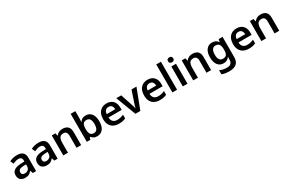

<svg xmlns="http://www.w3.org/2000/svg" viewBox="204 -2516 6776 4513"><g transform="rotate(-30 3592.0 -260.0)"><path d="M306 -552Q510 -552 510 -364V0H420L396 -75H392Q356 -31 317.5 -10.5Q279 10 211 10Q138 10 90 -30.5Q42 -71 42 -157Q42 -322 293 -331L384 -334V-357Q384 -412 359 -434.5Q334 -457 290 -457Q251 -457 212.5 -444.5Q174 -432 138 -416L100 -504Q140 -525 192.5 -538.5Q245 -552 306 -552ZM318 -254Q236 -251 204 -227Q172 -203 172 -160Q172 -121 195 -103Q218 -85 254 -85Q309 -85 346.5 -116.5Q384 -148 384 -210V-256Z M891 -552Q1095 -552 1095 -364V0H1005L981 -75H977Q941 -31 902.5 -10.5Q864 10 796 10Q723 10 675 -30.5Q627 -71 627 -157Q627 -322 878 -331L969 -334V-357Q969 -412 944 -434.5Q919 -457 875 -457Q836 -457 797.5 -444.5Q759 -432 723 -416L685 -504Q725 -525 777.5 -538.5Q830 -552 891 -552ZM903 -254Q821 -251 789 -227Q757 -203 757 -160Q757 -121 780 -103Q803 -85 839 -85Q894 -85 931.5 -116.5Q969 -148 969 -210V-256Z M1539 -552Q1631 -552 1682 -505Q1733 -458 1733 -353V0H1607V-327Q1607 -450 1507 -450Q1431 -450 1403 -402Q1375 -354 1375 -264V0H1248V-542H1347L1364 -469H1370Q1396 -510 1440.5 -531Q1485 -552 1539 -552Z M2013 -580Q2013 -548 2011 -519.5Q2009 -491 2007 -471H2013Q2035 -505 2073 -528.5Q2111 -552 2172 -552Q2266 -552 2324.5 -481Q2383 -410 2383 -272Q2383 -132 2324 -61Q2265 10 2169 10Q2108 10 2071.5 -12Q2035 -34 2013 -63H2004L1981 0H1886V-760H2013ZM2136 -450Q2068 -450 2040.5 -408.5Q2013 -367 2013 -281V-269Q2013 -183 2039.5 -138.5Q2066 -94 2138 -94Q2195 -94 2224 -140Q2253 -186 2253 -273Q2253 -450 2136 -450Z M2735 -552Q2844 -552 2907.5 -487Q2971 -422 2971 -306V-241H2614Q2616 -168 2655 -128Q2694 -88 2766 -88Q2817 -88 2858 -98Q2899 -108 2942 -127V-27Q2902 -8 2859 1Q2816 10 2755 10Q2675 10 2614 -20.5Q2553 -51 2518.5 -113Q2484 -175 2484 -267Q2484 -406 2553 -479Q2622 -552 2735 -552ZM2737 -458Q2685 -458 2653.5 -425Q2622 -392 2617 -330H2848Q2847 -386 2820 -422Q2793 -458 2737 -458Z M3205 0 2999 -542H3133L3239 -222Q3247 -200 3257 -167Q3267 -134 3269 -113H3273Q3276 -135 3286 -167Q3296 -199 3304 -222L3412 -542H3546L3339 0Z M3847 -552Q3956 -552 4019.5 -487Q4083 -422 4083 -306V-241H3726Q3728 -168 3767 -128Q3806 -88 3878 -88Q3929 -88 3970 -98Q4011 -108 4054 -127V-27Q4014 -8 3971 1Q3928 10 3867 10Q3787 10 3726 -20.5Q3665 -51 3630.5 -113Q3596 -175 3596 -267Q3596 -406 3665 -479Q3734 -552 3847 -552ZM3849 -458Q3797 -458 3765.5 -425Q3734 -392 3729 -330H3960Q3959 -386 3932 -422Q3905 -458 3849 -458Z M4336 0H4209V-760H4336Z M4557 -752Q4585 -752 4606 -737Q4627 -722 4627 -685Q4627 -648 4606 -633Q4585 -618 4557 -618Q4527 -618 4506.5 -633Q4486 -648 4486 -685Q4486 -722 4506.5 -737Q4527 -752 4557 -752ZM4619 -542V0H4492V-542Z M5066 -552Q5158 -552 5209 -505Q5260 -458 5260 -353V0H5134V-327Q5134 -450 5034 -450Q4958 -450 4930 -402Q4902 -354 4902 -264V0H4775V-542H4874L4891 -469H4897Q4923 -510 4967.5 -531Q5012 -552 5066 -552Z M5598 -552Q5652 -552 5692.5 -531.5Q5733 -511 5759 -473H5764L5777 -542H5883V6Q5883 122 5819 181Q5755 240 5622 240Q5560 240 5511 232Q5462 224 5420 207V96Q5463 117 5511.5 127.5Q5560 138 5621 138Q5686 138 5721 105Q5756 72 5756 13V-3Q5756 -16 5757.5 -36.5Q5759 -57 5760 -71H5756Q5731 -33 5692 -11.5Q5653 10 5597 10Q5499 10 5442 -63Q5385 -136 5385 -270Q5385 -403 5442.5 -477.5Q5500 -552 5598 -552ZM5633 -450Q5576 -450 5545.5 -403.5Q5515 -357 5515 -269Q5515 -91 5635 -91Q5703 -91 5733 -129Q5763 -167 5763 -250V-272Q5763 -364 5732.5 -407Q5702 -450 5633 -450Z M6262 -552Q6371 -552 6434.5 -487Q6498 -422 6498 -306V-241H6141Q6143 -168 6182 -128Q6221 -88 6293 -88Q6344 -88 6385 -98Q6426 -108 6469 -127V-27Q6429 -8 6386 1Q6343 10 6282 10Q6202 10 6141 -20.5Q6080 -51 6045.5 -113Q6011 -175 6011 -267Q6011 -406 6080 -479Q6149 -552 6262 -552ZM6264 -458Q6212 -458 6180.5 -425Q6149 -392 6144 -330H6375Q6374 -386 6347 -422Q6320 -458 6264 -458Z M6915 -552Q7007 -552 7058 -505Q7109 -458 7109 -353V0H6983V-327Q6983 -450 6883 -450Q6807 -450 6779 -402Q6751 -354 6751 -264V0H6624V-542H6723L6740 -469H6746Q6772 -510 6816.5 -531Q6861 -552 6915 -552Z"/></g></svg>

Font: Noto Sans Lao Looped SemiBold
Style: Regular
Weight: 600
Designer: Mark Frömberg, Ben Mitchell
Foundry: The Fontpad Ltd
Version: Version 1.002; ttfautohint (v1.8.4.7-5d5b)